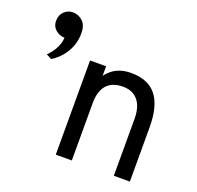

<svg xmlns="http://www.w3.org/2000/svg" viewBox="-125 -845 1004 979"><g transform="rotate(20 377.5 -356.0)"><path d="M86 -450 57 -465Q66 -473 78.8 -489.2Q91.5 -505.5 101.5 -527.5Q111.5 -549.5 113 -575Q84 -576.5 63.5 -594.5Q43 -612.5 43 -641Q43 -674 63 -693Q83 -712 110 -712Q139.5 -712 162.8 -691Q186 -670 186 -625Q186 -586.5 172.8 -553Q159.5 -519.5 136.8 -493.2Q114 -467 86 -450ZM275 0V-511H362V-459Q385.5 -491.5 418.5 -507.2Q451.5 -523 494 -523Q587 -523 632 -466.8Q677 -410.5 677 -294V0H590V-309Q590 -373.5 561.2 -408.2Q532.5 -443 480 -443Q421.5 -443 391.8 -409.8Q362 -376.5 362 -311V0Z"/></g></svg>

Font: Overpass
Style: Regular
Weight: 400
Designer: Delve Withrington, Dave Bailey, Thomas Jockin
Foundry: Delve Fonts LLC
Version: Version 4.000